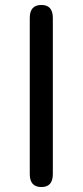

<svg xmlns="http://www.w3.org/2000/svg" viewBox="-20 -754 333 774"><path d="M147 0Q100 0 100 -52V-682Q100 -734 147 -734Q193 -734 193 -682V-52Q193 0 147 0Z"/></svg>

Font: Resource Han Rounded HK
Style: Regular
Weight: 400
Designer: Cyano Hao (round all glyphs); Ryoko NISHIZUKA  (kana, bopomofo & ideographs); Paul D. Hunt (Latin, Greek & Cyrillic); Sa
Foundry: Cyano Hao
Version: 0.990